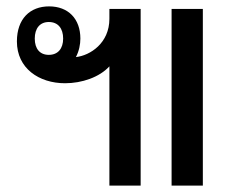

<svg xmlns="http://www.w3.org/2000/svg" viewBox="-20 -582 734 602"><path d="M323 0H421V-554H323V-523C323 -447 263 -408 218 -403C228 -422 232 -443 232 -461C232 -523 194 -562 134 -562C74 -562 33 -523 33 -452C33 -368 102 -321 184 -321C237 -321 292 -340 323 -374ZM518 0H616V-554H518ZM133 -410C105 -410 89 -429 89 -461C89 -493 105 -513 133 -513C162 -513 178 -493 178 -461C178 -430 162 -410 133 -410Z"/></svg>

Font: Noto Sans Thai Looped SemiCondensed Medium
Style: Regular
Weight: 500
Width: 4
Designer: Sasikarn Vongin, Ben Mitchell
Foundry: The Fontpad Ltd
Version: Version 1.001